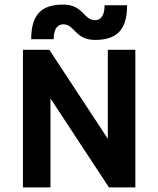

<svg xmlns="http://www.w3.org/2000/svg" viewBox="-20 -817 690 837"><path d="M394 -643C487 -643 534 -684 534 -794H436C436 -738 411 -729 394 -729C344 -729 343 -797 256 -797C163 -797 116 -756 116 -646H214C214 -702 239 -711 256 -711C306 -711 307 -643 394 -643ZM570 0V-600H450V-212L195 -600H80V0H200V-388L455 0Z"/></svg>

Font: Gauge Heavy
Style: Bold
Weight: 900
Designer: Daniel Pimley
Foundry: Daniel Pimley
Version: Version 1.003;PS 001.001;hotconv 1.0.56